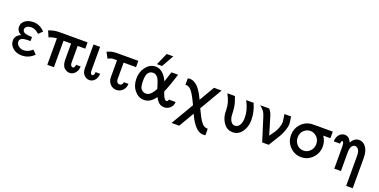

<svg xmlns="http://www.w3.org/2000/svg" viewBox="-19 -1581 5221 2645"><g transform="rotate(20 2592.0 -258.5)"><path d="M43 -145Q43 -218.3 123 -252.9V-253.9Q58.1 -288.1 58.1 -354Q58.1 -410.2 106.4 -445.1Q154.8 -480 224.1 -480Q320.3 -480 393.1 -402.8L337.9 -349.1Q278.8 -403.3 224.1 -402.8Q186 -402.8 159.9 -386Q133.8 -369.1 133.8 -341.8Q133.8 -320.8 147 -307.4Q160.2 -293.9 186 -288.6Q211.9 -283.2 229 -282Q246.1 -280.8 274.9 -279.8V-220.2Q270 -220.2 255.6 -220.2Q241.2 -220.2 232.7 -219.7Q224.1 -219.2 209.5 -218.5Q194.8 -217.8 186.5 -215.8Q178.2 -213.9 166 -211.4Q153.8 -209 147 -204.1Q140.1 -199.2 132.6 -193.1Q125 -187 122.1 -178Q119.1 -168.9 119.1 -158.2Q119.1 -119.1 151.6 -94Q184.1 -68.8 227.1 -68.8Q293 -68.8 352.1 -123H353L405.8 -68.8V-67.9Q327.6 8.3 226.1 7.8Q147.9 7.8 95.5 -37.1Q43 -82 43 -145Z M451.7 -441.9Q505.9 -460.9 536.9 -466.6Q567.9 -472.2 624.5 -472.2H1019.5V-379.9H907.7V-136.2Q907.7 -83 943.8 -78.1Q972.7 -79.1 976.6 -127.9H1043.5Q1042.5 -66.9 1008.1 -29.5Q973.6 7.8 927.7 7.8Q910.6 7.8 892.6 1.5Q874.5 -4.9 855 -20Q835.4 -35.2 823.5 -66.7Q811.5 -98.1 811.5 -142.1V-379.9H700.7V7.8H603.5V-379.9Q553.7 -378.9 489.7 -353Z M1106.4 -122.1V-473.1H1202.6V-123Q1202.6 -87.9 1221.7 -73.2L1228.5 -69.8H1235.4Q1262.2 -73.7 1262.7 -125H1329.6Q1328.6 -64 1295.2 -28.1Q1261.7 7.8 1218.3 7.8Q1174.3 7.8 1140.4 -26.6Q1106.4 -61 1106.4 -122.1Z M1308.6 -439.9Q1370.6 -472.2 1452.6 -472.2H1763.7V-379.9H1581.5V-138.2Q1581.5 -113.3 1592 -98.6Q1602.5 -84 1611.6 -81.1Q1620.6 -78.1 1629.9 -78.1Q1669.9 -78.1 1677.7 -127.9H1744.6Q1741.7 -64.9 1703.6 -28.6Q1665.5 7.8 1614.5 7.8Q1563.5 7.8 1528.6 -26.1Q1493.7 -60.1 1486.8 -106Q1484.9 -118.2 1484.9 -144V-379.9H1449.7Q1440.9 -379.9 1432.9 -379.4Q1424.8 -378.9 1419.2 -378.4Q1413.6 -377.9 1406.7 -376.5Q1399.9 -375 1397.2 -374Q1394.5 -373 1387.2 -370.1Q1379.9 -367.2 1377.7 -366.2Q1375.5 -365.2 1366 -360.6Q1356.4 -356 1354.5 -355Z M1821.8 -235.8Q1821.8 -336.9 1878.9 -408.4Q1936 -480 2017.6 -480Q2127.4 -480 2197.8 -330.1L2246.6 -480H2343.8Q2327.6 -429.2 2313.7 -387.2Q2299.8 -345.2 2290.3 -318.1Q2280.8 -291 2272.7 -270.5Q2264.6 -250 2260.3 -239Q2255.9 -228 2252.4 -220.5Q2249 -212.9 2247.3 -210Q2245.6 -207 2245.1 -204.6Q2244.6 -202.1 2244.6 -199.2Q2244.6 -183.1 2267.8 -134Q2291 -85 2314.9 -85Q2336.9 -85 2342.8 -115.2H2439.9Q2439 -61 2401.4 -26.6Q2363.8 7.8 2314 7.8Q2286.1 7.8 2262.9 -2.7Q2239.7 -13.2 2222.7 -33.2Q2205.6 -53.2 2198.7 -64.2Q2191.9 -75.2 2181.6 -94.2Q2112.8 7.8 2016.6 7.8Q1938.5 7.8 1880.1 -61.5Q1821.8 -130.9 1821.8 -235.8ZM1918 -236.8Q1918 -187 1925.3 -155.5Q1932.6 -124 1956.8 -104Q1981 -84 2015.6 -84Q2036.6 -84 2055.7 -94Q2074.7 -104 2091.3 -123Q2107.9 -142.1 2118.4 -158Q2128.9 -173.8 2141.6 -198.2Q2128.4 -240.2 2123 -258.1Q2117.7 -275.9 2105.2 -306.9Q2092.8 -337.9 2081.8 -351.6Q2070.8 -365.2 2053.7 -376.7Q2036.6 -388.2 2015.6 -388.2Q1956.5 -388.2 1932.6 -335.9Q1918 -302.7 1918 -236.8ZM2020 -517.1 2098.6 -694.8H2194.8L2094.7 -517.1Z M2486.3 174.8 2680.2 -154.8V-155.8Q2620.1 -285.6 2581.3 -335.2Q2542.5 -384.8 2498.5 -384.8Q2496.6 -384.8 2492.4 -384.3Q2488.3 -383.8 2486.3 -383.8V-480Q2501.5 -482.9 2516.6 -482.9Q2555.7 -482.9 2593 -459.5Q2630.4 -436 2658.9 -397.5Q2687.5 -358.9 2705.3 -326.4Q2723.1 -293.9 2739.3 -257.8H2740.2L2870.1 -480H2981.4L2788.6 -149.9V-148.9Q2846.7 -23.9 2885.5 27.6Q2924.3 79.1 2970.2 79.1H2981.4L2982.4 117.2V174.8Q2967.3 177.7 2951.2 178.2Q2912.1 178.2 2875.2 154.5Q2838.4 130.9 2809.8 92Q2781.2 53.2 2762.7 20Q2744.1 -13.2 2729.5 -47.9H2728.5L2598.1 174.8Z M3068.8 -472.2H3179.7Q3212.9 -390.1 3221.4 -329.6Q3230 -269 3230 -227.5Q3230 -186 3241.7 -153.8Q3249.5 -128.9 3268.8 -108.4Q3288.1 -87.9 3318.8 -87.9Q3359.9 -87.9 3384.8 -128.4Q3409.7 -168.9 3409.7 -237.8Q3409.7 -351.6 3344.7 -472.2H3454.1Q3505.9 -351.1 3505.9 -238.8Q3505.9 -134.8 3453.4 -63.5Q3400.9 7.8 3318.8 7.8Q3240.7 7.8 3192.9 -53Q3145 -113.8 3134.8 -196.8Q3134.8 -198.7 3132.8 -255.4Q3130.9 -312 3117.4 -358.6Q3104 -405.3 3068.8 -472.2Z M3550.8 -472.2H3679.7Q3710.4 -447.3 3730 -386.2L3810.5 -120.1Q3854.5 -182.1 3870.1 -205.6Q3885.7 -229 3903.3 -273.4Q3920.9 -317.9 3921.9 -360.8L3905.8 -472.2H4002.9Q4017.1 -384.3 4016.6 -370.1Q4016.6 -324.2 3997.1 -270Q3977.5 -215.8 3958.3 -181.4Q3939 -147 3898.9 -84Q3858.9 -21 3846.7 0H3751L3647 -330.1Q3629.9 -385.3 3614.7 -407.7Q3599.6 -430.2 3550.8 -472.2Z M4089.4 -231.9Q4089.4 -322.8 4147.5 -390.9Q4205.6 -459 4293.5 -470.2Q4308.6 -472.2 4339.4 -472.2H4614.3V-376H4509.3Q4555.2 -309.1 4555.2 -232.9Q4555.2 -131.8 4486.3 -62Q4417.5 7.8 4322.5 7.8Q4227.5 7.8 4158.4 -61Q4089.4 -129.9 4089.4 -231.9ZM4186.5 -231.9Q4186.5 -173.8 4224.9 -130.9Q4263.2 -87.9 4322.3 -87.9Q4377.4 -87.9 4418.5 -129.4Q4459.5 -170.9 4459.5 -231.9Q4459.5 -293.9 4418.5 -335Q4377.4 -376 4322.5 -376Q4267.6 -376 4227.1 -335Q4186.5 -293.9 4186.5 -231.9Z M4672.9 -351.1Q4673.8 -416 4708.5 -452.4Q4743.2 -488.8 4787.1 -488.8Q4852.1 -488.8 4884.3 -410.2Q4926.3 -489.3 4998 -488.8Q5058.1 -488.8 5098.6 -432.9Q5139.2 -377 5139.2 -273.9V167H5043V-269Q5043 -308.1 5036.1 -333Q5028.3 -360.8 5010.7 -376.5Q4993.2 -392.1 4973.1 -392.1Q4951.2 -392.1 4933.6 -374Q4916 -356 4909.2 -321.8Q4905.3 -302.7 4905.3 -264.2V0H4808.1V-298.8Q4808.1 -381.8 4791 -394L4786.1 -395Q4765.1 -393.1 4765.1 -351.1Z"/></g></svg>

Font: CMU Bright
Style: SemiBold
Weight: 600
Version: Version 0.7.0